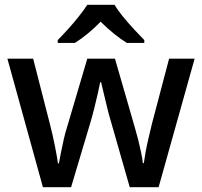

<svg xmlns="http://www.w3.org/2000/svg" viewBox="-20 -786 847 805"><path d="M447 -270Q439 -296 430.5 -330Q422 -364 415 -394.5Q408 -425 404 -441H400Q397 -425 390 -394Q383 -363 374.5 -329Q366 -295 358 -269L278 -1H160L11 -540H119L189 -267Q200 -225 209.5 -177.5Q219 -130 223 -101H227Q230 -118 235.5 -146Q241 -174 247.5 -202.5Q254 -231 260 -249L346 -540H462L546 -249Q552 -229 559 -201.5Q566 -174 571.5 -147.5Q577 -121 579 -102H583Q585 -118 590 -146Q595 -174 602.5 -206Q610 -238 617 -267L689 -540H796L645 -1H524ZM460 -766Q473 -744 495.5 -716.5Q518 -689 542.5 -662.5Q567 -636 585 -618V-606H512Q486 -622 457.5 -645Q429 -668 402 -695Q348 -640 294 -606H222V-618Q241 -637 264.5 -663Q288 -689 310 -716.5Q332 -744 346 -766Z"/></svg>

Font: Noto Sans Gurmukhi UI Medium
Style: Regular
Weight: 500
Designer: Jelle Bosma - Monotype Design Team
Foundry: Monotype Imaging Inc.
Version: Version 2.004; ttfautohint (v1.8.4.7-5d5b)